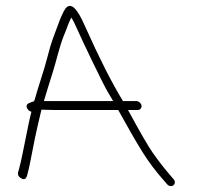

<svg xmlns="http://www.w3.org/2000/svg" viewBox="-20 -642 663 646"><path d="M456.2 -287C454.9 -294.9 446.6 -302 438.7 -302H393.7C356.3 -363.3 314.6 -445.3 268.7 -548C254.6 -579.6 226.5 -644.9 200.7 -614C193 -603.1 184 -583.3 173.7 -554.5C161.9 -521.9 153.2 -504.4 139.6 -450C128.7 -406.5 110.9 -357.9 96.2 -305C95.1 -303.7 94.3 -302.3 93.9 -301C92 -300.3 89.8 -299.7 87.2 -299L77.9 -295C60.9 -289 72.4 -268.8 85.7 -266C72.2 -214.6 58.8 -129.7 44.5 -75L40.7 -62C39 -52 44.1 -44.6 55.9 -40C62.6 -37.4 67.6 -40.7 70.7 -50L74.3 -64C76.8 -73.3 78.8 -82.2 80.4 -90.5C93.5 -158.2 101.1 -197.7 119.5 -273L157.7 -272H377.7C411.1 -211.4 438.3 -164.3 459.4 -130.5C480.4 -96.7 505.2 -63.9 533.7 -32L542.3 -22C557 -6 578 -24 563.3 -40L554.7 -50C534 -73.8 513.9 -99.6 494.3 -127.5C479 -149.2 451.1 -197.3 410.7 -272H443.7C451.6 -272 457.5 -279.1 456.2 -287ZM127.7 -302C137 -332.1 147 -367.3 157.3 -398.1C166.2 -424.6 180.7 -488.7 195.3 -523.3C208.4 -554.3 207 -557.3 219.9 -583C225.5 -574.6 232.3 -561.2 240.3 -542.7C253.7 -511.5 325.1 -362.3 341.4 -334.8C353.3 -314.9 359.7 -304 360.7 -302Z"/></svg>

Font: MewTooHand
Style: Lta
Weight: 400
Designer: Mew Too, Robert Jablonski
Version: Version 0.77